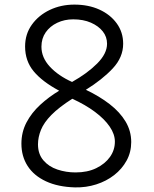

<svg xmlns="http://www.w3.org/2000/svg" viewBox="-20 -799 669 834"><path d="M73 -175Q73 -225 95 -267Q117 -309 154.5 -343.5Q192 -378 237 -405Q164 -444 126.5 -489Q89 -534 89 -597Q89 -651 118.5 -692Q148 -733 196.5 -756Q245 -779 303 -779Q364 -779 411.5 -757.5Q459 -736 487 -697.5Q515 -659 515 -609Q515 -550 469.5 -501.5Q424 -453 353 -409Q412 -381 456.5 -346.5Q501 -312 525.5 -271Q550 -230 550 -182Q550 -138 530 -101.5Q510 -65 476 -38.5Q442 -12 398 2Q354 16 306 15Q232 13 179.5 -11.5Q127 -36 100 -78Q73 -120 73 -175ZM145 -172Q145 -130 168.5 -102.5Q192 -75 229.5 -62.5Q267 -50 308 -50Q360 -50 398 -68.5Q436 -87 457.5 -117Q479 -147 479 -184Q479 -216 456.5 -249Q434 -282 392.5 -313Q351 -344 294 -370Q236 -333 203.5 -300Q171 -267 158 -235Q145 -203 145 -172ZM293 -443Q359 -480 402 -523Q445 -566 445 -609Q445 -639 426.5 -662.5Q408 -686 375 -700.5Q342 -715 298 -715Q260 -715 228.5 -700Q197 -685 178.5 -658.5Q160 -632 160 -596Q160 -549 196.5 -509.5Q233 -470 293 -443Z"/></svg>

Font: Playpen Sans Light
Style: Regular
Weight: 300
Designer: Laura Meseguer, Veronika Burian, José Scaglione
Foundry: TypeTogether
Version: Version 1.001